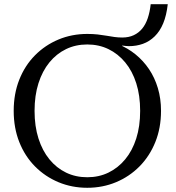

<svg xmlns="http://www.w3.org/2000/svg" viewBox="-20 -881 834 911"><path d="M394 -40Q449 -40 494.5 -62Q540 -84 574 -125Q608 -166 626.5 -224Q645 -282 645 -355Q645 -428 626.5 -486Q608 -544 574 -585Q540 -626 494.5 -648Q449 -670 394 -670Q339 -670 293.5 -648Q248 -626 214.5 -585Q181 -544 162.5 -486Q144 -428 144 -355Q144 -282 162.5 -224Q181 -166 214.5 -125Q248 -84 293.5 -62Q339 -40 394 -40ZM560 -656 541 -671Q586 -653 623 -623Q660 -593 687 -553Q714 -513 729 -463Q744 -413 744 -355Q744 -274 717 -207Q690 -140 642 -91.5Q594 -43 530.5 -16.5Q467 10 394 10Q321 10 257.5 -16.5Q194 -43 146 -91.5Q98 -140 71.5 -207Q45 -274 45 -355Q45 -436 71.5 -503Q98 -570 146 -618.5Q194 -667 257.5 -693.5Q321 -720 394 -720Q421 -720 443.5 -717.5Q466 -715 485.5 -711.5Q505 -708 523 -705.5Q541 -703 560 -703Q591 -703 614.5 -714Q638 -725 654.5 -745Q671 -765 681 -794.5Q691 -824 695 -861H776Q770 -808 754.5 -770.5Q739 -733 714 -708.5Q689 -684 658 -673Q627 -662 592 -662Q584 -662 575.5 -663Q567 -664 559.5 -665Q552 -666 545 -667.5Q538 -669 533 -671L560 -672Z"/></svg>

Font: Roboto Serif 72pt
Style: Regular
Weight: 400
Designer: Greg Gazdowicz
Foundry: Commercial Type
Version: Version 1.008